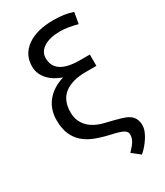

<svg xmlns="http://www.w3.org/2000/svg" viewBox="-223 -810 935 1090"><g transform="rotate(-30 245.0 -264.5)"><path d="M430.7 -628.9 443.8 -701.7C407.4 -714.4 365.6 -720.7 318.4 -720.7C244.1 -720.7 186 -705.6 144 -675.5C102.1 -645.4 81.1 -604.5 81.1 -552.7C81.1 -521.5 91.7 -493.5 113 -468.8C134.4 -444 164.2 -424.8 202.6 -411.1C153.8 -396.2 116 -372.2 89.4 -339.1C62.7 -306.1 49.3 -266 49.3 -218.8C49.3 -182.6 54.6 -152.1 65.2 -127.2C75.8 -102.3 90.7 -81.3 110.1 -64.2C129.5 -47.1 152.9 -33.2 180.4 -22.5C207.9 -11.7 240.4 -2.2 277.8 6.1C315.3 14.4 340.2 22.3 352.5 29.8C364.9 37.3 371.1 47.4 371.1 60.1C371.1 80.2 363.1 100.1 347.2 119.6L319.3 150.9L371.6 191.9C395 172 415.2 148.5 432.1 121.3C449.1 94.2 457.5 70.1 457.5 49.3C457.5 15.1 444.7 -9.9 418.9 -25.9C408.5 -32.4 393.2 -38.7 373 -44.7C352.9 -50.7 320.7 -59 276.6 -69.6C232.5 -80.2 198.7 -98.2 175.3 -123.8C151.9 -149.3 140.1 -180.3 140.1 -216.8C140.1 -269.9 156.3 -309.1 188.7 -334.5C221.1 -359.9 266.9 -372.9 326.2 -373.5H399.4V-447.8H334.5C226.1 -447.8 171.9 -483.4 171.9 -554.7C171.9 -582.4 184.9 -604.6 210.9 -621.3C237 -638.1 272.9 -646.5 318.8 -646.5C350.4 -646.5 387.7 -640.6 430.7 -628.9Z"/></g></svg>

Font: Roboto1
Style: rg
Weight: 400
Designer: Google
Version: Version 2.137; 2017